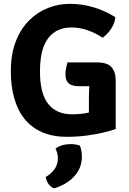

<svg xmlns="http://www.w3.org/2000/svg" viewBox="-20 -718 693 1028"><path d="M597.5 -626Q595 -593.5 573.8 -562.2Q552.5 -531 529 -516Q492.5 -541 449 -556Q405.5 -571 362.5 -571Q311.5 -571 273.5 -546.8Q235.5 -522.5 214.8 -470.8Q194 -419 194 -336Q194 -217 238.2 -161.5Q282.5 -106 365.5 -106Q414.5 -106 454.5 -115.2Q494.5 -124.5 519.5 -132.5L599.5 -27Q570.5 -17 530 -7.5Q489.5 2 441 8.2Q392.5 14.5 339 14.5Q261.5 14.5 204.8 -10.5Q148 -35.5 111 -81.8Q74 -128 56 -192.8Q38 -257.5 38 -337Q38 -428.5 64.5 -496.2Q91 -564 136 -608.8Q181 -653.5 237.5 -675.5Q294 -697.5 354 -697.5Q422 -697.5 484.8 -677.8Q547.5 -658 597.5 -626ZM456 -188Q456 -223.5 458.5 -262Q461 -300.5 470 -332.5L599.5 -289.5V-27L456 -25ZM498 -384Q555.5 -384 577.5 -357.8Q599.5 -331.5 599.5 -289.5V-256.5H404Q380 -256.5 363.5 -262.5Q347 -268.5 338.8 -282.5Q330.5 -296.5 330.5 -320.5Q330.5 -336 333.8 -353Q337 -370 341.5 -384ZM407.5 61.5Q412.5 72 415.5 88.8Q418.5 105.5 418.5 121.5Q418.5 180.5 378.5 225Q338.5 269.5 270 290.5Q252 284.5 240.2 267.8Q228.5 251 224.5 230Q290 191 290 130Q290 117 286.8 103.5Q283.5 90 277 77.5Q310.5 53.5 359.5 53.5Q383.5 53.5 407.5 61.5Z"/></svg>

Font: Signika Negative Light
Style: Bold
Weight: 700
Version: Version 2.001